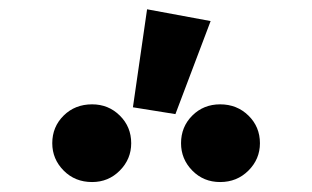

<svg xmlns="http://www.w3.org/2000/svg" viewBox="-20 -998 655 403"><path d="M288.7 -978.5 422.1 -953.8 348.2 -758.5 259 -772.8ZM173.3 -779Q207.7 -779 231.5 -755.4Q255.4 -731.8 255.4 -697.4Q255.4 -664.1 231.5 -640Q207.7 -615.9 173.3 -615.9Q137.4 -615.9 113.6 -640Q89.7 -664.1 89.7 -697.4Q89.7 -731.8 113.6 -755.4Q137.4 -779 173.3 -779ZM442.1 -779Q477.4 -779 501.5 -755.4Q525.6 -731.8 525.6 -697.4Q525.6 -664.1 501.5 -640Q477.4 -615.9 442.1 -615.9Q407.2 -615.9 383.6 -640Q360 -664.1 360 -697.4Q360 -731.8 383.6 -755.4Q407.2 -779 442.1 -779Z"/></svg>

Font: FiraCode Nerd Font Mono
Style: Bold
Weight: 700
Monospace: yes
Designer: Carrois Corporate, Edenspiekermann AG, Nikita Prokopov
Foundry: Carrois Corporate, Edenspiekermann AG, Nikita Prokopov
Version: Version 6.002;Nerd Fonts 3.3.0